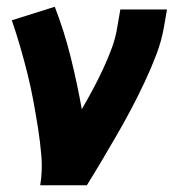

<svg xmlns="http://www.w3.org/2000/svg" viewBox="-20 -548 540 568"><path d="M99 0Q106 -43 102.5 -85.5Q99 -128 92.5 -169Q86 -210 78.5 -250.5Q71 -291 61 -331Q51 -371 39.5 -410.5Q28 -450 15 -488L142 -528Q170 -456 189 -379.5Q208 -303 222 -225Q239 -254 255 -284Q271 -314 285 -344Q299 -374 310.5 -405Q322 -436 327 -468L336 -520H474L465 -468Q458 -427 442.5 -386.5Q427 -346 408.5 -306.5Q390 -267 369.5 -228Q349 -189 327 -151Q305 -113 282.5 -75Q260 -37 237 0Z"/></svg>

Font: Iosevka SS18 Heavy
Style: Italic
Weight: 900
Italic angle: -9°
Monospace: yes
Designer: Belleve Invis
Foundry: Belleve Invis
Version: Version 25.1.1; ttfautohint (v1.8.4)